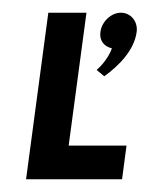

<svg xmlns="http://www.w3.org/2000/svg" viewBox="-20 -282 235 302"><path d="M170 -262C155 -262 140 -248 138 -232C136 -219 143 -209 156 -206C149 -186 132 -172 132 -172L144 -162C166 -178 191 -202 195 -232C197 -248 186 -262 170 -262ZM116 -262H56L21 0H172L179 -53H88Z"/></svg>

Font: Hussar Tani
Style: DwaKurs
Weight: 700
Foundry: Cannot Into Space Fonts
Version: Version 0.92